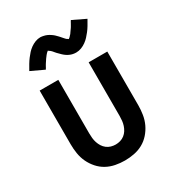

<svg xmlns="http://www.w3.org/2000/svg" viewBox="-186 -883 922 1008"><g transform="rotate(-30 275.0 -379.5)"><path d="M275 12Q247 12 218.5 6.5Q190 1 165.5 -12.5Q141 -26 122 -47.5Q103 -69 91 -94.5Q79 -120 74.5 -148.5Q70 -177 70 -205V-530H183V-205Q183 -191 184.5 -176.5Q186 -162 190.5 -148.5Q195 -135 202.5 -123Q210 -111 221.5 -102Q233 -93 247 -89Q261 -85 275 -85Q289 -85 303 -89Q317 -93 328.5 -102Q340 -111 347.5 -123Q355 -135 359.5 -148.5Q364 -162 365.5 -176.5Q367 -191 367 -205V-530H480V-205Q480 -177 475.5 -148.5Q471 -120 459 -94.5Q447 -69 428 -47.5Q409 -26 384.5 -12.5Q360 1 331.5 6.5Q303 12 275 12ZM337 -607Q332 -607 327 -607.5Q322 -608 317 -609Q312 -610 307.5 -611.5Q303 -613 298.5 -615Q294 -617 289.5 -619.5Q285 -622 281.5 -624.5Q278 -627 273.5 -630.5Q269 -634 265.5 -637.5Q262 -641 258.5 -644.5Q255 -648 251.5 -651.5Q248 -655 245.5 -657.5Q243 -660 239 -665Q235 -670 231.5 -674Q228 -678 224.5 -681Q221 -684 216.5 -686.5Q212 -689 212 -692L214 -693Q215 -693 215 -692L212 -690Q209 -688 206 -685.5Q203 -683 201 -680.5Q199 -678 197.5 -676.5Q196 -675 194.5 -673Q193 -671 191.5 -669Q190 -667 188.5 -665Q187 -663 185 -660.5Q183 -658 181.5 -655.5Q180 -653 178 -650Q176 -647 174 -644Q172 -641 170 -638Q168 -635 166 -631.5Q164 -628 162 -624.5Q160 -621 158 -617Q156 -613 153 -609L74 -646Q84 -664 93 -679Q102 -694 111.5 -706.5Q121 -719 130.5 -729.5Q140 -740 153 -749.5Q166 -759 181.5 -765Q197 -771 213 -771Q218 -771 223 -770Q228 -769 233 -768Q238 -767 242.5 -765.5Q247 -764 251.5 -762Q256 -760 260.5 -757.5Q265 -755 268.5 -752.5Q272 -750 276.5 -747Q281 -744 284.5 -740.5Q288 -737 291.5 -733.5Q295 -730 298.5 -726.5Q302 -723 304.5 -720Q307 -717 311 -712.5Q315 -708 318.5 -704Q322 -700 325.5 -696.5Q329 -693 333.5 -691Q338 -689 338 -685H335Q335 -686 338 -688Q341 -690 344 -692.5Q347 -695 349 -697.5Q351 -700 352.5 -701.5Q354 -703 355.5 -704.5Q357 -706 358.5 -708Q360 -710 361.5 -712.5Q363 -715 365 -717.5Q367 -720 368.5 -722.5Q370 -725 372 -727.5Q374 -730 376 -733Q378 -736 380 -739.5Q382 -743 384 -746.5Q386 -750 388 -753.5Q390 -757 392 -761Q394 -765 397 -769L476 -731Q466 -713 457 -698Q448 -683 438.5 -671Q429 -659 419.5 -648.5Q410 -638 397 -628.5Q384 -619 368.5 -613Q353 -607 337 -607Z"/></g></svg>

Font: Lode
Style: Bold
Weight: 700
Monospace: yes
Designer: Belleve Invis
Foundry: Belleve Invis
Version: Version 29.2.0; ttfautohint (v1.8.3)